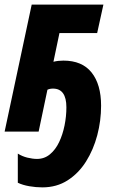

<svg xmlns="http://www.w3.org/2000/svg" viewBox="-22 -569 522 830"><path d="M161 241Q133 241 104.5 236Q76 231 55 221V95Q74 107 96.5 112.5Q119 118 138 118Q170 118 194 98Q218 78 233.5 45.5Q249 13 257 -26.5Q265 -66 265 -105Q265 -186 207 -186Q193 -186 183 -181L145 0H-2L115 -549H425L398 -426H235L209 -302Q229 -307 252 -307Q333 -307 374 -255.5Q415 -204 415 -112Q415 -47 398.5 15.5Q382 78 350 129Q318 180 270.5 210.5Q223 241 161 241Z"/></svg>

Font: Noto Sans Condensed ExtraBold
Style: Italic
Weight: 800
Width: 3
Italic angle: -12°
Designer: Monotype Design Team
Foundry: Monotype Imaging Inc.
Version: Version 2.013; ttfautohint (v1.8.4.7-5d5b)